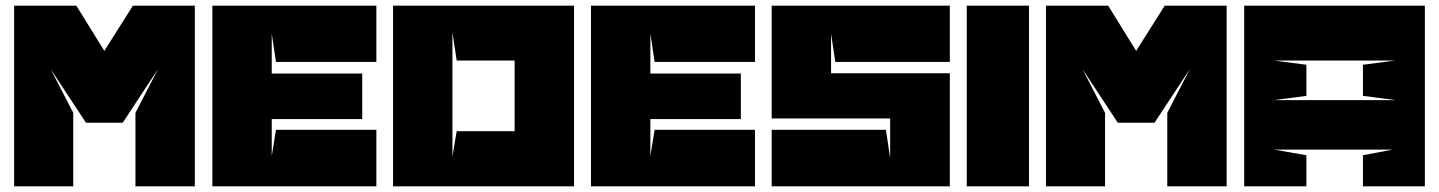

<svg xmlns="http://www.w3.org/2000/svg" viewBox="-20 -659 5090 679"><path d="M159 -415 239 -260V0H30V-639H250L349 -479L450 -639H669V0H459V-260L539 -415L414 -225H284L159 -415Z M956 -200H1311V0H731V-639H1311V-440H956L941 -540V-399H1261V-238H941V-107Z M1595 -195H1800V-445H1595L1580 -545V-105L1595 -195ZM2010 0H1370V-639H2010V0Z M2295 -200H2650V0H2070V-639H2650V-440H2295L2280 -540V-399H2600V-238H2280V-107Z M2709 -639H3339V-440H2934L2919 -540V-400H3339V0H2709V-200H3113L3128 -100V-240H2709V-639Z M3399 0V-639H3619V0H3399Z M3808 -415 3888 -260V0H3679V-639H3899L3998 -479L4099 -639H4318V0H4108V-260L4188 -415L4063 -225H3933L3808 -415Z M4600 -430V-320L4485 -305H4915L4800 -320V-430L4915 -445H4485ZM5019 -639V0H4800V-110L4905 -130H4485L4600 -110V0H4380V-639Z"/></svg>

Font: Banana Brick
Style: Regular
Weight: 400
Designer: artmaker
Foundry: artmaker
Version: Version 4.000 2011 initial release